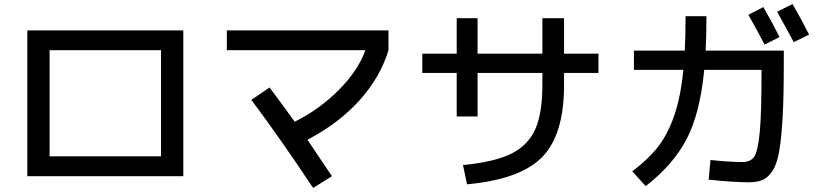

<svg xmlns="http://www.w3.org/2000/svg" viewBox="-20 -870 4040 948"><path d="M115 -720H885V0H225H115ZM225 -98H775V-622H225Z M1100 -622V-720H1898V-622Q1858 -489 1755.5 -375Q1653 -261 1498 -180Q1518 -151 1619 0L1526 58Q1363 -187 1221 -377L1311 -438Q1401 -317 1435 -269Q1558 -330 1653.5 -426.5Q1749 -523 1784 -622Z M2235 -780H2338V-605H2658V-780H2765V-605H2935V-510H2765V-450Q2765 -205 2657 -94.5Q2549 16 2286 40L2266 -55Q2421 -70 2504 -111Q2587 -152 2622.5 -231Q2658 -310 2658 -450V-510H2338V-295H2235V-510H2065V-605H2235Z M3675 -797 3749 -835Q3791 -763 3829 -687L3755 -650Q3719 -720 3675 -797ZM3817 -812 3893 -850Q3940 -769 3975 -699L3899 -662Q3869 -719 3817 -812ZM3365 -790H3468Q3468 -689 3464 -620H3850V-555Q3850 -398 3844.5 -296Q3839 -194 3828 -127.5Q3817 -61 3795 -27.5Q3773 6 3746.5 18Q3720 30 3678 30Q3599 30 3479 17L3488 -80Q3584 -70 3648 -70Q3686 -70 3704 -96.5Q3722 -123 3731 -215.5Q3740 -308 3740 -505V-525H3457Q3437 -312 3370.5 -184Q3304 -56 3168 49L3102 -24Q3181 -84 3228.5 -144.5Q3276 -205 3308.5 -298Q3341 -391 3354 -525H3110V-620H3361Q3365 -689 3365 -790Z"/></svg>

Font: M PLUS 1p Medium
Style: Regular
Weight: 500
Version: Version 1.062